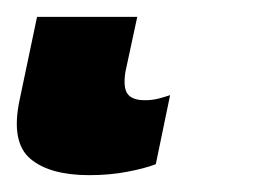

<svg xmlns="http://www.w3.org/2000/svg" viewBox="-58 32 310 228"><path d="M48 240Q1 240 -22 220.5Q-45 201 -35 152L-14 52H105L91 117Q88 136 93.5 143.5Q99 151 114 151Q123 151 130.5 149Q138 147 144 145L127 227Q114 232 93 236Q72 240 48 240Z"/></svg>

Font: Noto Sans Condensed
Style: Bold Italic
Weight: 700
Width: 3
Italic angle: -12°
Designer: Monotype Design Team
Foundry: Monotype Imaging Inc.
Version: Version 2.013; ttfautohint (v1.8.4.7-5d5b)